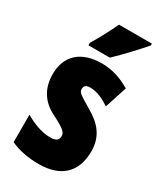

<svg xmlns="http://www.w3.org/2000/svg" viewBox="-195 -841 787 926"><g transform="rotate(30 199.0 -378.0)"><path d="M366 -756V-766H183C162 -722 137 -673 105 -620V-606H224C274 -653 337 -722 366 -756ZM373 -170C373 -255 327 -304 260 -342C189 -384 182 -390 182 -408C182 -426 193 -434 216 -434C254 -434 292 -415 325 -393L365 -516C312 -547 263 -563 206 -563C91 -563 25 -503 25 -400C25 -322 60 -265 129 -231C206 -193 212 -179 212 -161C212 -138 197 -129 167 -129C117 -129 67 -150 26 -174V-21C77 2 129 10 184 10C303 10 373 -51 373 -170Z"/></g></svg>

Font: Noto Sans Bengali ExtraCondensed Black
Style: Regular
Weight: 900
Width: 2
Designer: Joana Ranito - Universal Thirst; Jelle Bosma - Monotype Design Team
Foundry: Universal Thirst ehf.
Version: Version 3.000